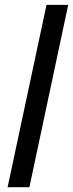

<svg xmlns="http://www.w3.org/2000/svg" viewBox="-20 -780 304 800"><path d="M11.7 0 173.8 -759.8H264.2L102.5 0Z"/></svg>

Font: Open Sans SemiCondensed Medium
Style: Italic
Weight: 500
Width: 4
Italic angle: -12°
Designer: Monotype Design Team
Foundry: Monotype Imaging Inc.
Version: Version 3.000